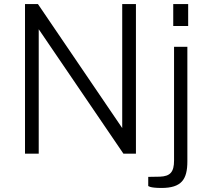

<svg xmlns="http://www.w3.org/2000/svg" viewBox="-20 -762 1044 952"><path d="M586 -742V-127L168 -742H104V0H172V-617L592 0H654V-742ZM913 -742H839V-633H913ZM909 38V-530H843V34C843 91 824 112 773 114L715 115V160C715 160 722 170 780 170C880 170 909 128 909 38Z"/></svg>

Font: 18Franklin Light
Style: Regular
Weight: 300
Designer: Pablo Impallari, Rodrigo Fuenzalida (Modified by Dan O. Williams)
Version: Version 0.025;PS 000.025;hotconv 1.0.88;makeotf.lib2.5.64775